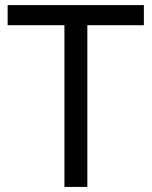

<svg xmlns="http://www.w3.org/2000/svg" viewBox="-20 -734 596 754"><path d="M323 0H233V-635H10V-714H545V-635H323Z"/></svg>

Font: Go Noto Kurrent-Regular
Style: Regular
Weight: 400
Designer: Monotype Design Team
Foundry: Monotype Imaging Inc.
Version: Version 2.012; ttfautohint (v1.8.4.7-5d5b)